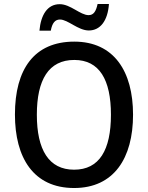

<svg xmlns="http://www.w3.org/2000/svg" viewBox="-20 -934 743 964"><path d="M178 -780H235C242 -819 257 -836 281 -836C321 -836 372 -781 426 -781C483 -781 521 -829 527 -914H470C462 -877 450 -858 425 -858C383 -858 334 -913 280 -913C217 -913 185 -858 178 -780ZM648 -358C648 -576 552 -725 353 -725C152 -725 55 -587 55 -359C55 -142 148 10 352 10C552 10 648 -140 648 -358ZM165 -358C165 -533 224 -633 353 -633C479 -633 537 -534 537 -358C537 -181 479 -82 352 -82C225 -82 165 -182 165 -358Z"/></svg>

Font: Noto Sans Lao Looped SemiCondensed Medium
Style: Regular
Weight: 500
Width: 4
Designer: Mark Frömberg, Ben Mitchell
Foundry: The Fontpad Ltd
Version: Version 1.002